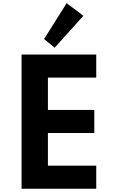

<svg xmlns="http://www.w3.org/2000/svg" viewBox="-20 -1160 697 1180"><path d="M112.5 0V-825H571.5V-683H274.5V-484.5H559.5V-342.5H274.5V-142H571.5V0ZM316 -867 251 -920 389.5 -1140.5 492.5 -1063Z"/></svg>

Font: Spartan Thin
Style: Bold
Weight: 700
Version: Version 1.004